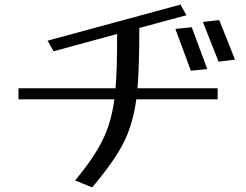

<svg xmlns="http://www.w3.org/2000/svg" viewBox="-20 -797 1065 831"><path d="M877 -498 810 -679 739 -672 806 -491ZM858 -702 926 -530 997 -539 929 -710ZM583 -676 787 -731 761 -777 186 -621 212 -575 487 -650Q487 -491 480 -415H60V-367H475Q462 -268 424 -190.5Q386 -113 305 -16L379 14Q472 -96 513.5 -176.5Q555 -257 570 -367H922V-415H575Q583 -508 583 -676Z"/></svg>

Font: LXGW Marker Gothic
Style: Regular
Weight: 400
Version: Version 1.001